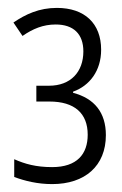

<svg xmlns="http://www.w3.org/2000/svg" viewBox="-20 -878 308 486"><path d="M112 -412C195 -412 248 -458 248 -536C248 -593 219 -629 165 -643V-646C207 -661 236 -699 236 -752C236 -819 194 -858 124 -858C79 -858 45 -842 14 -821L37 -787C63 -805 89 -816 121 -816C166 -816 191 -792 191 -748C191 -696 159 -661 104 -661H72V-621H105C169 -621 202 -591 202 -537C202 -488 175 -455 112 -455C71 -455 43 -463 16 -475V-430C43 -420 75 -412 112 -412Z"/></svg>

Font: Noto Sans Tamil UI ExtraCondensed Light
Style: Regular
Weight: 300
Width: 2
Designer: Jelle Bosma - Monotype Design Team
Foundry: Monotype Imaging Inc.
Version: Version 2.004